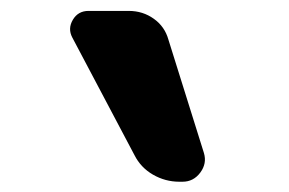

<svg xmlns="http://www.w3.org/2000/svg" viewBox="-20 -830 540 359"><path d="M294.9 -755.9 361.3 -543.9Q367.2 -524.4 354.5 -507.3Q341.8 -490.2 321.3 -490.2H315.4Q289.1 -490.2 266.1 -503.4Q243.2 -516.6 231.4 -540L115.2 -759.8Q106.4 -776.4 116.2 -793Q126 -809.6 145.5 -809.6H220.7Q247.1 -809.6 267.6 -794.9Q288.1 -780.3 294.9 -755.9Z"/></svg>

Font: Rounded Mgen+ 2m bold
Style: Bold
Weight: 700
Designer: [Source Han Sans]
Ryoko NISHIZUKA  (kana & ideographs); Paul D. Hunt (Latin, Greek & Cyrillic); Wenlong ZHANG  (bopomofo
Version: Version 1.059.20150602